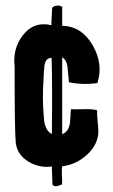

<svg xmlns="http://www.w3.org/2000/svg" viewBox="-20 -674 393 670"><path d="M133 -265Q135 -220 161 -206Q163 -384 160 -472Q139 -472 135 -445L133 -421Q132 -403 132 -398Q127 -328 133 -265ZM198 -206Q219 -214 224 -244L226 -269Q226 -286 228 -293Q235 -292 273 -293Q304 -294 319 -289V-288Q318 -276 321 -247Q324 -221 323 -206Q317 -162 280 -131Q245 -100 199 -94H197V-93Q195 -83 196 -61Q198 -40 196 -30L193 -29Q170 -19 163 -30L161 -93Q119 -87 81 -109Q40 -133 35 -176Q31 -211 31 -442Q24 -504 59 -550Q98 -601 160 -586Q158 -581 162 -646Q165 -652 176 -654Q189 -656 197 -650V-584H198Q266 -582 304 -515Q341 -450 320 -385V-384Q269 -377 220 -387Q222 -377 216 -435Q214 -464 197 -474V-206Z"/></svg>

Font: Londrina Solid
Style: Regular
Weight: 400
Designer: Marcelo Magalhaes
Foundry: Marcelo Magalh„es
Version: Version 1.001 2011